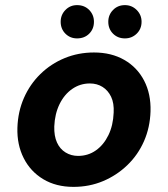

<svg xmlns="http://www.w3.org/2000/svg" viewBox="-20 -718 656 750"><path d="M267 12Q199 12 149 -18Q99 -48 72.5 -100.5Q46 -153 48 -219Q50 -282 73.5 -335.5Q97 -389 138 -429Q179 -469 232.5 -491Q286 -513 347 -513Q415 -513 465.5 -484Q516 -455 543 -403Q570 -351 568 -283Q566 -220 542.5 -166.5Q519 -113 477.5 -73Q436 -33 382.5 -10.5Q329 12 267 12ZM285 -109Q324 -109 354.5 -130.5Q385 -152 403.5 -190Q422 -228 424 -278Q426 -315 414 -340Q402 -365 380.5 -378.5Q359 -392 331 -392Q293 -392 262 -370.5Q231 -349 212.5 -311Q194 -273 192 -224Q191 -187 202.5 -161.5Q214 -136 236 -122.5Q258 -109 285 -109ZM281 -568Q254 -568 235.5 -586.5Q217 -605 217 -633Q217 -660 235.5 -679Q254 -698 281 -698Q310 -698 328.5 -679Q347 -660 347 -633Q347 -605 328.5 -586.5Q310 -568 281 -568ZM468 -568Q440 -568 421.5 -586.5Q403 -605 403 -633Q403 -660 421.5 -679Q440 -698 468 -698Q495 -698 514 -679Q533 -660 533 -633Q533 -605 514 -586.5Q495 -568 468 -568Z"/></svg>

Font: DM Sans 17pt ExtraBold
Style: Italic
Weight: 800
Italic angle: -10°
Version: Version 4.004;gftools[0.9.30]